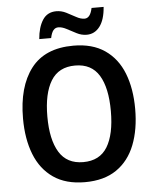

<svg xmlns="http://www.w3.org/2000/svg" viewBox="-61 -969 832 1030"><g transform="rotate(-5 355.0 -454.0)"><path d="M657 -358Q657 -248 624.5 -165Q592 -82 525 -36Q458 10 355 10Q252 10 185 -36.5Q118 -83 85.5 -166Q53 -249 53 -359Q53 -530 127.5 -627.5Q202 -725 356 -725Q458 -725 525 -679Q592 -633 624.5 -550.5Q657 -468 657 -358ZM184 -358Q184 -234 225.5 -166Q267 -98 355 -98Q444 -98 485 -165.5Q526 -233 526 -358Q526 -483 485 -550.5Q444 -618 356 -618Q267 -618 225.5 -550Q184 -482 184 -358ZM177 -776Q182 -839 207 -878Q232 -917 281 -917Q308 -917 334 -904Q360 -891 384 -877.5Q408 -864 429 -864Q460 -864 471 -918H536Q531 -849 503.5 -813Q476 -777 433 -777Q405 -777 379 -790.5Q353 -804 328.5 -817Q304 -830 284 -830Q268 -830 257.5 -817.5Q247 -805 241 -776Z"/></g></svg>

Font: Noto Sans Georgian SemiCondensed SemiBold
Style: Regular
Weight: 600
Width: 4
Designer: Monotype Design Team, Akaki Razmadze
Foundry: Google LLC
Version: Version 2.005; ttfautohint (v1.8.4.7-5d5b)